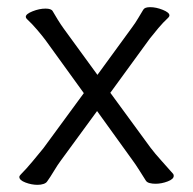

<svg xmlns="http://www.w3.org/2000/svg" viewBox="-20 -504 540 536"><path d="M251 -194 150 -56Q141 -44 130.5 -26.5Q120 -9 112 2Q109 7 101.5 9.5Q94 12 85 12Q68 12 51 5.5Q34 -1 34 -10Q34 -13 38 -17Q53 -32 70.5 -53Q88 -74 101 -90L214 -244L107 -392Q98 -404 84 -420.5Q70 -437 55 -451Q52 -454 52 -457Q52 -465 71 -472.5Q90 -480 107 -480Q123 -480 127 -473Q132 -464 141 -449.5Q150 -435 158 -424L252 -295L349 -428Q358 -440 366.5 -454.5Q375 -469 380 -477Q384 -484 399 -484Q416 -484 434.5 -476.5Q453 -469 453 -461Q453 -458 450 -455Q435 -441 422 -425.5Q409 -410 398 -396L288 -245L400 -92Q412 -76 431 -55Q450 -34 463 -19Q465 -17 465 -13Q465 -4 448 2.5Q431 9 414 9Q405 9 397.5 7Q390 5 387 0Q380 -11 369 -28.5Q358 -46 349 -58Z"/></svg>

Font: Moon Stars Kai T
Style: Regular
Weight: 400
Designer: GuiWonder
Version: Version 1.101